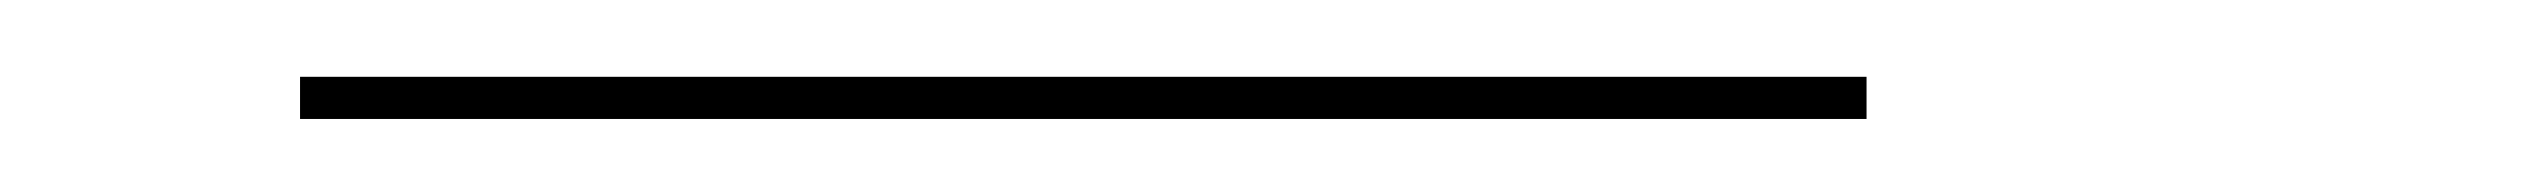

<svg xmlns="http://www.w3.org/2000/svg" viewBox="-20 74 676 51"><path d="M59.7 105.6V94.4H475.8V105.6Z"/></svg>

Font: Playfair 144pt
Style: Bold
Weight: 700
Version: Version 2.001;gftools[0.9.30]